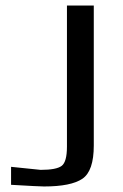

<svg xmlns="http://www.w3.org/2000/svg" viewBox="-20 -669 443 694"><path d="M319 -649V-143Q319 -51 278 -23Q237 5 139 5Q122 5 20 -1V-66Q124 -55 127 -55Q184 -55 203 -69.5Q222 -84 222 -139V-649Z"/></svg>

Font: Play
Style: Regular
Weight: 400
Designer: Jonas Hecksher
Foundry: Jonas Hecksher, Playtypeª, e-types AS
Version: Version 1.002